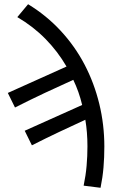

<svg xmlns="http://www.w3.org/2000/svg" viewBox="-20 -710 538 909"><path d="M456 179 376 169Q386 121 390 75Q394 29 394 -17Q394 -84 384 -143Q321 -114 260.5 -85.5Q200 -57 131 -22L97 -91L369 -213Q354 -276 327 -332Q258 -301 192 -270Q126 -239 51 -201L17 -270L295 -395Q253 -467 195 -526Q137 -585 62 -629L113 -690Q200 -637 267.5 -564Q335 -491 380.5 -404Q426 -317 450 -218.5Q474 -120 474 -16Q474 35 470 82.5Q466 130 456 179Z"/></svg>

Font: Processing Sans Pro
Style: Regular
Weight: 400
Designer: Paul D. Hunt
Foundry: Adobe Systems Incorporated
Version: Version 2.020;PS 2.000;hotconv 1.0.86;makeotf.lib2.5.63406